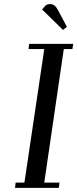

<svg xmlns="http://www.w3.org/2000/svg" viewBox="-20 -916 377 936"><path d="M53.2 0 56.2 -25.9H99.1L195.8 -676.8H119.1L122.1 -702.1H336.9L333 -676.8H291L195.8 -25.9H270L267.1 0ZM185.1 -870.1 202.1 -889.2Q210.9 -896 223.1 -896Q237.3 -896 246.1 -888.9Q254.9 -881.8 264.2 -863.8L306.2 -785.2L287.1 -770Z"/></svg>

Font: Dehuti Alt
Style: Bold-Italic
Weight: 700
Version: Version 1.2